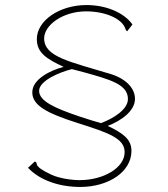

<svg xmlns="http://www.w3.org/2000/svg" viewBox="-20 -689 665 761"><path d="M298 52C409 52 501 -7 501 -91C501 -137 468 -161 407 -190C462 -211 515 -250 515 -297C515 -336 485 -373 424 -394C256 -445 155 -463 155 -537C155 -590 230 -644 321 -644C394 -644 463 -617 477 -575C479 -569 481 -567 484 -565L505 -592C469 -642 396 -669 323 -669C215 -669 126 -607 126 -534C126 -478 167 -455 232 -424C179 -410 108 -375 108 -323C108 -272 163 -241 289 -201C409 -163 474 -141 474 -86C474 -24 391 25 295 25C264 25 216 18 185 4C102 -34 136 -43 118 -49L91 -24C138 26 216 52 298 52ZM380 -201C355 -208 329 -216 296 -227C198 -260 135 -288 135 -329C135 -369 216 -403 265 -415L311 -403C415 -374 487 -355 487 -297C488 -255 427 -218 380 -201Z"/></svg>

Font: Inconsolata Expanded ExtraLight
Style: Regular
Weight: 200
Width: 7
Monospace: yes
Designer: Raph Levien, Cyreal, Brenton Simpson
Foundry: Raph Levien, Cyreal, Google
Version: Version 3.100